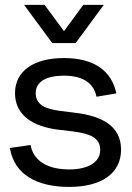

<svg xmlns="http://www.w3.org/2000/svg" viewBox="-20 -740 531 774"><path d="M258.5 13.5C389 13.5 468 -40.5 468 -137C468 -233.5 388.5 -273 282 -285.5L222.5 -293C162 -300.5 124 -318 124 -365C124 -411 167.5 -435 237.5 -435C307.5 -435 357 -410 369 -350L449 -363.5C430 -455.5 358 -506 237.5 -506C115 -506 40.5 -453 40.5 -364.5C40.5 -275.5 113 -230 212.5 -217.5L272 -210.5C340.5 -201.5 384 -186.5 384 -135.5C384 -86 335.5 -57 259 -57C183.5 -57 117 -83 103 -155.5L20 -143.5C37.5 -35 130.5 13.5 258.5 13.5ZM285 -566.5 398.5 -720.5H316L238 -614.5L159.5 -720.5H77L190.5 -566.5Z"/></svg>

Font: MCL Standard
Style: Regular
Weight: 400
Designer: Květoslav Bartoš
Foundry: Florian Karsten
Version: Version 1.001;Glyphs 3.2.3 (3260)